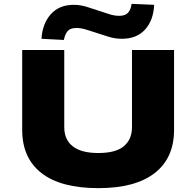

<svg xmlns="http://www.w3.org/2000/svg" viewBox="-20 -964 1017 995"><path d="M490 11Q295 11 195 -67Q95 -145 95 -291V-705H313V-305Q313 -240 357.5 -205.5Q402 -171 489 -171Q580 -171 622 -206.5Q664 -242 664 -305V-705H882V-291Q882 -145 781.5 -67Q681 11 490 11ZM311 -757 195 -763Q200 -842 243.5 -890.5Q287 -939 362 -939Q399 -939 434.5 -927Q470 -915 496 -907Q518 -900 545 -891Q572 -882 598 -882Q629 -882 643.5 -898Q658 -914 662 -944L779 -939Q775 -858 731.5 -810.5Q688 -763 612 -763Q575 -763 539.5 -774.5Q504 -786 479 -794Q457 -801 428.5 -810Q400 -819 376 -819Q345 -819 331 -803.5Q317 -788 311 -757Z"/></svg>

Font: Nunito Sans 7pt Expanded Black
Style: Regular
Weight: 900
Width: 7
Designer: Vernon Adams
Foundry: Vernon Adams
Version: Version 3.101;gftools[0.9.27]